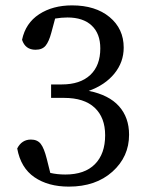

<svg xmlns="http://www.w3.org/2000/svg" viewBox="-20 -679 540 714"><path d="M185 -610 171 -558Q162 -524 149.5 -509Q137 -494 112 -494Q74 -494 62 -531Q75 -593 125.5 -626Q176 -659 248 -659Q335 -659 387.5 -615.5Q440 -572 440 -502Q440 -448 405.5 -405.5Q371 -363 310 -341Q385 -326 422.5 -284Q460 -242 460 -178Q460 -96 398 -40.5Q336 15 236 15Q159 15 108 -20Q57 -55 44 -127Q61 -160 95 -160Q119 -160 131.5 -144Q144 -128 154 -88L167 -36Q193 -30 223 -30Q295 -30 333 -68.5Q371 -107 371 -176Q371 -242 332 -278.5Q293 -315 218 -315H170V-365H210Q278 -365 315.5 -400Q353 -435 353 -499Q353 -554 321 -584Q289 -614 231 -614Q209 -614 185 -610Z"/></svg>

Font: TypoPRO Source Serif Pro
Style: Regular
Weight: 400
Designer: Frank Grießhammer
Foundry: Adobe Systems Incorporated
Version: Version 1.017;PS 1.0;hotconv 1.0.79;makeotf.lib2.5.61930